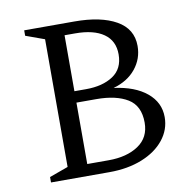

<svg xmlns="http://www.w3.org/2000/svg" viewBox="-68 -628 699 696"><g transform="rotate(-10 282.0 -280.0)"><path d="M65 0V-20L134 -45V-515L65 -540V-560H250Q347 -560 403.5 -528Q460 -496 460 -433Q460 -386 430.5 -349.5Q401 -313 348 -298Q425 -288 468.5 -252Q512 -216 512 -162Q512 -116 482.5 -79Q453 -42 400.5 -21Q348 0 280 0ZM245 -517H206V-311H249Q310 -311 348.5 -336.5Q387 -362 387 -415Q387 -465 350 -491Q313 -517 245 -517ZM279 -269H206V-43H285Q352 -43 394.5 -71.5Q437 -100 437 -155Q437 -217 394.5 -243Q352 -269 279 -269Z"/></g></svg>

Font: Spectral SC Light
Style: Regular
Weight: 300
Designer: Jean-Baptiste Levee
Foundry: Production Type
Version: Version 2.001